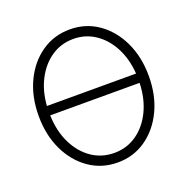

<svg xmlns="http://www.w3.org/2000/svg" viewBox="-105 -644 737 755"><g transform="rotate(-20 263.5 -266.5)"><path d="M264.2 11.7Q197.3 11.7 145 -24.7Q92.8 -61 63 -123.8Q33.2 -186.5 33.2 -266.6Q33.2 -346.7 63 -409.4Q92.8 -472.2 145 -508.5Q197.3 -544.9 264.2 -544.9Q330.6 -544.9 382.6 -508.5Q434.6 -472.2 464.4 -409.2Q494.1 -346.2 494.1 -266.6Q494.1 -186.5 464.4 -123.8Q434.6 -61 382.6 -24.7Q330.6 11.7 264.2 11.7ZM264.2 -28.3Q316.9 -28.3 358.4 -57.4Q399.9 -86.4 424.3 -137.2Q448.7 -188 450.7 -253.4H76.7Q78.6 -187.5 103.3 -136.7Q127.9 -85.9 169.4 -57.1Q210.9 -28.3 264.2 -28.3ZM77.1 -292.5H450.2Q445.8 -354.5 420.9 -402.3Q396 -450.2 355.5 -477.5Q314.9 -504.9 264.2 -504.9Q212.9 -504.9 172.4 -477.5Q131.8 -450.2 106.7 -402.3Q81.5 -354.5 77.1 -292.5Z"/></g></svg>

Font: Inter Display Extra Light
Style: Regular
Weight: 200
Designer: Rasmus Andersson
Foundry: rsms
Version: Version 4.000;git-4fc901f